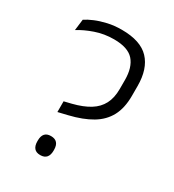

<svg xmlns="http://www.w3.org/2000/svg" viewBox="-162 -742 766 845"><g transform="rotate(30 220.5 -320.0)"><path d="M143.5 -193.5V-248L180.5 -257Q232 -270 265 -290.5Q298 -311 314.2 -342.2Q330.5 -373.5 330.5 -418.5V-464Q330.5 -528 300.8 -561.8Q271 -595.5 200 -595.5Q150.5 -595.5 106.5 -580.2Q62.5 -565 30 -544.5L37 -601Q54 -612.5 79.5 -623.2Q105 -634 137.8 -641.5Q170.5 -649 208.5 -649Q304.5 -649 348.2 -602.5Q392 -556 392 -469V-419Q392 -357.5 369.8 -315.8Q347.5 -274 303 -247.5Q258.5 -221 191.5 -205ZM172.5 8.5Q151.5 8.5 141.5 -3.5Q131.5 -15.5 131.5 -37.5V-42.5Q131.5 -64.5 141.5 -76.2Q151.5 -88 172.5 -88Q193.5 -88 203.8 -76.2Q214 -64.5 214 -42.5V-37.5Q214 -15.5 203.8 -3.5Q193.5 8.5 172.5 8.5Z"/></g></svg>

Font: Anek Gurmukhi Medium Light
Style: Regular
Weight: 300
Version: Version 1.003